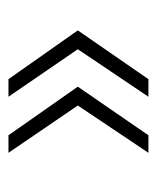

<svg xmlns="http://www.w3.org/2000/svg" viewBox="20 -470 359 438"><g transform="rotate(90 199.0 -251.5)"><path d="M49.8 -250 161.1 -411.1H201.2L92.8 -250L201.2 -91.8H161.1ZM178.2 -250 289.1 -411.1H329.1L221.2 -250L329.1 -91.8H289.1Z"/></g></svg>

Font: Montserrat Ultra Light
Style: Regular
Weight: 200
Designer: Julieta Ulanovsky
Foundry: Julieta Ulanovsky
Version: Version 3.001;PS 003.001;hotconv 1.0.70;makeotf.lib2.5.58329